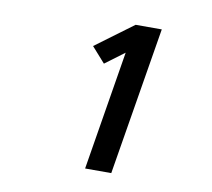

<svg xmlns="http://www.w3.org/2000/svg" viewBox="-63 -909 727 658"><g transform="rotate(10 300.0 -580.5)"><path d="M273 -323 341 -738 274 -688 227 -741 358 -838H449L364 -323Z"/></g></svg>

Font: Iosevka Curly Extended Oblique
Style: Bold
Weight: 700
Width: 7
Italic angle: -9°
Monospace: yes
Designer: Belleve Invis
Foundry: Belleve Invis
Version: Version 11.1.0; ttfautohint (v1.8.3)